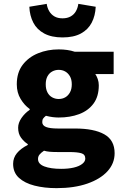

<svg xmlns="http://www.w3.org/2000/svg" viewBox="-20 -766 640 995"><path d="M273 209Q210 209 159 196Q108 183 78 155.5Q48 128 48 83Q48 52 67.5 28Q87 4 124 -15V-19Q104 -32 89 -52.5Q74 -73 74 -104Q74 -129 91 -154Q108 -179 134 -197V-201Q107 -220 87 -253Q67 -286 67 -329Q67 -390 97.5 -430Q128 -470 177.5 -490Q227 -510 284 -510Q331 -510 367 -498H569V-382H474Q481 -372 486.5 -356.5Q492 -341 492 -324Q492 -266 464.5 -229Q437 -192 390 -174.5Q343 -157 284 -157Q270 -157 253.5 -159Q237 -161 218 -166Q208 -158 203.5 -151.5Q199 -145 199 -133Q199 -116 218.5 -108Q238 -100 281 -100H369Q467 -100 520.5 -70Q574 -40 574 28Q574 81 537 121.5Q500 162 432.5 185.5Q365 209 273 209ZM284 -253Q303 -253 318 -261.5Q333 -270 342.5 -287Q352 -304 352 -329Q352 -354 342.5 -370.5Q333 -387 318 -395.5Q303 -404 284 -404Q266 -404 250.5 -395.5Q235 -387 226 -370.5Q217 -354 217 -329Q217 -304 226 -287Q235 -270 250.5 -261.5Q266 -253 284 -253ZM297 109Q334 109 362 102.5Q390 96 406 83.5Q422 71 422 56Q422 34 401 28Q380 22 340 22H283Q255 22 238 20.5Q221 19 208 15Q192 26 184.5 35.5Q177 45 177 58Q177 84 210 96.5Q243 109 297 109ZM304 -572Q247 -572 209 -592.5Q171 -613 152.5 -649Q134 -685 132 -731L222 -746Q225 -725 235 -708Q245 -691 262 -681Q279 -671 304 -671Q329 -671 346.5 -681Q364 -691 373.5 -708Q383 -725 386 -746L476 -731Q474 -685 455.5 -649Q437 -613 399.5 -592.5Q362 -572 304 -572Z"/></svg>

Font: Source Code Pro ExtraLight ExtraBold
Style: Regular
Weight: 800
Monospace: yes
Version: Version 1.018;hotconv 1.0.116;makeotfexe 2.5.65601